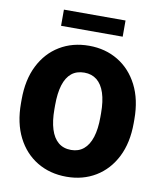

<svg xmlns="http://www.w3.org/2000/svg" viewBox="-96 -968 884 1055"><g transform="rotate(10 346.0 -441.0)"><path d="M660.2 -344.7Q660.2 -234.4 619.9 -155Q579.6 -75.7 508.8 -33Q438 9.8 346.7 9.8Q254.4 9.8 183.1 -33Q111.8 -75.7 71.5 -155Q31.2 -234.4 31.2 -344.7V-365.7Q31.2 -476.1 71.3 -555.4Q111.3 -634.8 182.4 -677.7Q253.4 -720.7 345.7 -720.7Q437 -720.7 508.1 -677.7Q579.1 -634.8 619.6 -555.4Q660.2 -476.1 660.2 -365.7ZM474.1 -366.7Q474.1 -434.1 459.2 -479.5Q444.3 -524.9 415.5 -547.9Q386.7 -570.8 345.7 -570.8Q302.7 -570.8 274.4 -547.9Q246.1 -524.9 231.9 -479.5Q217.8 -434.1 217.8 -366.7V-344.7Q217.8 -278.8 232.2 -232.9Q246.6 -187 275.1 -163.3Q303.7 -139.6 346.7 -139.6Q387.7 -139.6 416.3 -163.3Q444.8 -187 459.5 -232.9Q474.1 -278.8 474.1 -344.7ZM518.1 -801.8H174.3V-892.1H518.1Z"/></g></svg>

Font: Heebo Black
Style: Regular
Weight: 900
Designer: Oded Ezer
Foundry: Ezer Type House
Version: Version 3.100